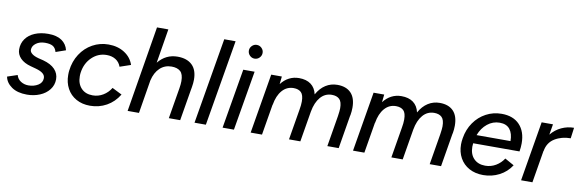

<svg xmlns="http://www.w3.org/2000/svg" viewBox="-51 -1146 4794 1583"><g transform="rotate(10 2346.0 -354.5)"><path d="M15 -106 99 -134Q108 -101 136.5 -83Q165 -65 200 -65Q246 -65 281 -86.5Q316 -108 316 -146Q316 -169 296.5 -185Q277 -201 237 -212L193 -224Q136 -239 105 -271Q74 -303 74 -345Q74 -395 101 -433Q128 -471 177 -491.5Q226 -512 289 -512Q360 -512 402 -483.5Q444 -455 456 -404L373 -375Q364 -408 341.5 -421.5Q319 -435 276 -435Q231 -435 200.5 -412.5Q170 -390 170 -357Q170 -340 188.5 -325Q207 -310 244 -300L285 -290Q351 -272 384 -237Q417 -202 417 -154Q417 -105 387.5 -67Q358 -29 308.5 -8.5Q259 12 201 12Q121 12 72.5 -22Q24 -56 15 -106Z M509 -207Q509 -231 511 -244Q520 -322 559.5 -383Q599 -444 660.5 -478Q722 -512 794 -512Q872 -512 928.5 -475.5Q985 -439 1005 -378L914 -347Q901 -384 869.5 -404Q838 -424 794 -424Q723 -424 670.5 -373.5Q618 -323 607 -244Q605 -233 605 -213Q605 -151 640 -113.5Q675 -76 736 -76Q783 -76 823 -100Q863 -124 888 -165L970 -124Q930 -58 867 -23Q804 12 729 12Q663 12 613 -16Q563 -44 536 -94Q509 -144 509 -207Z M1162 -720H1257L1210 -433Q1274 -512 1372 -512Q1451 -512 1494 -470.5Q1537 -429 1537 -348Q1537 -320 1531 -285L1526 -257L1483 0H1388L1431 -257Q1437 -292 1437 -318Q1437 -377 1411 -400Q1385 -423 1337 -423Q1280 -423 1240 -385.5Q1200 -348 1184 -280L1138 0H1043Z M1725 -720H1820L1698 0H1603Z M1923 -500H2018L1933 0H1838ZM1941 -664Q1941 -687 1958 -704Q1975 -721 1998 -721Q2022 -721 2039 -704Q2056 -687 2056 -664Q2056 -640 2039 -623Q2022 -606 1998 -606Q1975 -606 1958 -623Q1941 -640 1941 -664Z M2157 -500H2246L2239 -435Q2268 -473 2306 -492.5Q2344 -512 2389 -512Q2450 -512 2488 -484Q2526 -456 2538 -402Q2568 -456 2612 -484Q2656 -512 2710 -512Q2784 -512 2824 -470.5Q2864 -429 2864 -348Q2864 -318 2858 -282H2857L2810 0H2715L2758 -258Q2765 -304 2765 -325Q2765 -380 2742.5 -401.5Q2720 -423 2679 -423Q2622 -423 2584 -379Q2546 -335 2532 -257L2489 0H2394L2437 -257Q2444 -295 2444 -325Q2444 -380 2422 -401.5Q2400 -423 2359 -423Q2302 -423 2263.5 -379Q2225 -335 2212 -257H2211L2168 0H2073Z M3014 -500H3103L3096 -435Q3125 -473 3163 -492.5Q3201 -512 3246 -512Q3307 -512 3345 -484Q3383 -456 3395 -402Q3425 -456 3469 -484Q3513 -512 3567 -512Q3641 -512 3681 -470.5Q3721 -429 3721 -348Q3721 -318 3715 -282H3714L3667 0H3572L3615 -258Q3622 -304 3622 -325Q3622 -380 3599.5 -401.5Q3577 -423 3536 -423Q3479 -423 3441 -379Q3403 -335 3389 -257L3346 0H3251L3294 -257Q3301 -295 3301 -325Q3301 -380 3279 -401.5Q3257 -423 3216 -423Q3159 -423 3120.5 -379Q3082 -335 3069 -257H3068L3025 0H2930Z M3798 -206Q3798 -229 3803 -259Q3815 -333 3855 -390.5Q3895 -448 3955 -480Q4015 -512 4085 -512Q4182 -512 4235.5 -455.5Q4289 -399 4289 -300Q4289 -268 4283 -232H3895Q3893 -212 3893 -203Q3893 -140 3928.5 -103.5Q3964 -67 4024 -67Q4072 -67 4112.5 -91Q4153 -115 4178 -154L4255 -111Q4217 -52 4155 -20Q4093 12 4021 12Q3954 12 3903.5 -15.5Q3853 -43 3825.5 -92.5Q3798 -142 3798 -206ZM4195 -303Q4195 -366 4167 -401.5Q4139 -437 4082 -437Q4025 -437 3979.5 -400.5Q3934 -364 3911 -303Z M4421 -500H4516L4501 -411Q4538 -456 4588 -479Q4638 -502 4692 -502L4680 -412Q4605 -412 4547.5 -377Q4490 -342 4478 -270H4477L4432 0H4337Z"/></g></svg>

Font: Oak Sans Medium
Style: Italic
Weight: 500
Italic angle: -9.49998°
Foundry: Erik Kennedy, Walven
Version: Version 1.000